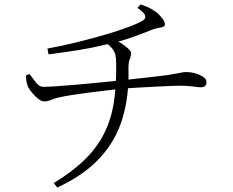

<svg xmlns="http://www.w3.org/2000/svg" viewBox="-20 -789 1040 858"><path d="M220 29Q304 -22 359 -76Q414 -130 445.5 -193Q477 -256 489 -333Q501 -410 499 -507Q499 -530 495.5 -544.5Q492 -559 481.5 -572Q471 -585 450 -602L480 -617Q497 -611 517 -598.5Q537 -586 551.5 -573Q566 -560 566 -551Q566 -542 563 -534.5Q560 -527 557 -516Q554 -505 554 -487Q558 -363 528 -262Q498 -161 426.5 -83.5Q355 -6 236 49ZM176 -336Q165 -336 150 -348Q135 -360 122 -376Q109 -392 104 -404Q97 -421 96 -452L112 -458Q128 -436 142 -418.5Q156 -401 174 -401Q195 -401 230.5 -403.5Q266 -406 308 -409.5Q350 -413 392 -417Q434 -421 468 -424.5Q502 -428 521 -430Q556 -434 596 -438Q636 -442 671 -446.5Q706 -451 725 -453Q757 -458 772 -461Q787 -464 795.5 -465.5Q804 -467 814 -467Q832 -467 852 -461.5Q872 -456 887.5 -445.5Q903 -435 903 -422Q903 -413 898 -406Q893 -399 877 -399Q866 -399 841.5 -402.5Q817 -406 781 -406Q763 -406 731 -404.5Q699 -403 661.5 -401Q624 -399 588 -397Q552 -395 526 -393Q501 -390 461.5 -385.5Q422 -381 379.5 -375.5Q337 -370 302 -364.5Q267 -359 250 -355Q228 -351 211 -343.5Q194 -336 176 -336ZM192 -572Q258 -584 325 -600.5Q392 -617 453 -635Q514 -653 558.5 -670Q603 -687 621 -699Q632 -707 628.5 -719.5Q625 -732 594 -754L608 -769Q635 -761 653.5 -750.5Q672 -740 683 -731Q693 -722 705 -707Q717 -692 717 -680Q717 -672 708.5 -669Q700 -666 687.5 -664Q675 -662 662 -657Q634 -646 605 -635Q576 -624 545.5 -614Q515 -604 483 -597Q453 -590 418.5 -582Q384 -574 332 -565.5Q280 -557 197 -546Z"/></svg>

Font: Noto Serif JP ExtraLight Light
Style: Regular
Weight: 300
Version: Version 2.003-H1;hotconv 1.1.1;makeotfexe 2.6.0